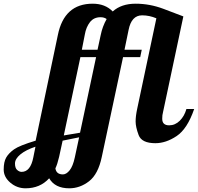

<svg xmlns="http://www.w3.org/2000/svg" viewBox="-229 -769 1071 1039"><path d="M-112.3 161.1Q-64 161.1 -48.8 83L-37.1 24.9Q-89.8 42.5 -118.9 66.7Q-147.9 90.8 -147.9 115.7Q-147.9 140.6 -136 150.9Q-124 161.1 -112.3 161.1ZM314.9 -675.8Q278.3 -675.8 257.6 -648.9Q236.8 -622.1 230 -582L213.9 -500H298.8L315.9 -579.1Q325.2 -625.5 348.1 -666Q335 -675.8 314.9 -675.8ZM111.3 174.8Q129.9 174.8 147.7 152.8Q165.5 130.9 175.8 83L199.2 -25.9L109.9 -7.8L90.8 80.1Q81.5 120.1 70.8 142.1Q75.7 174.8 111.3 174.8ZM291 -460H206.1L116.2 -36.1L204.1 -50.8ZM648.9 -127Q648.4 -90.8 686.5 -90.8Q718.8 -90.8 743.9 -115.7Q769 -140.6 779.8 -179.2H821.8Q784.7 -71.3 726.8 -32.7Q668.9 5.9 611.8 5.9Q537.6 5.9 521.2 -38.1Q504.9 -82 504.9 -111.3Q504.9 -140.6 513.2 -179.2L617.2 -669.9Q579.6 -686 540 -686Q482.4 -686 466.8 -606.9L444.8 -500H538.1L529.8 -460H437L321.8 80.1Q302.2 173.8 252.9 211.9Q203.6 250 146 250Q68.4 250 37.1 195.8Q-12.2 250 -90.8 250Q-137.2 250 -173.1 219.5Q-209 189 -209 148.4Q-209 107.4 -195.6 83.7Q-182.1 60.1 -153.1 39.3Q-124 18.6 -36.1 -7.8L84 -579.1Q118.2 -749 272.5 -749Q340.3 -749 380.9 -707Q427.7 -749 504.9 -749Q581.5 -749 655.3 -721.2Q729 -693.4 763.2 -680.2L652.8 -160.2Q648.9 -147 648.9 -127Z"/></svg>

Font: Lobster-Regular
Style: Regular
Weight: 400
Designer: Pablo Impallari
Foundry: Pablo Impallari
Version: Version 1.007; ttfautohint (v1.1) -l 8 -r 50 -G 50 -x 14 -D 